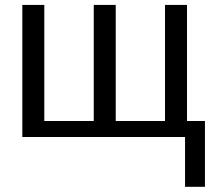

<svg xmlns="http://www.w3.org/2000/svg" viewBox="-20 -548 863 768"><path d="M69.3 0H720.2V199.2H799.8V-64H728V-528.3H640.1V-64H442.9V-528.3H355V-64H157.2V-528.3H69.3Z"/></svg>

Font: Arimo
Style: Regular
Weight: 400
Designer: Steve Matteson
Foundry: Monotype Imaging Inc.
Version: Version 1.32